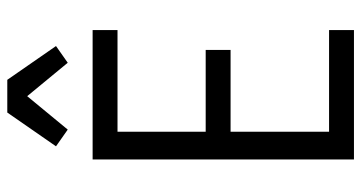

<svg xmlns="http://www.w3.org/2000/svg" viewBox="-258 -758 1015 540"><g transform="rotate(-90 250.0 -487.5)"><path d="M72 0V-735H436V-665H150V-417H380V-347H150V-70H436V0ZM156 -805 109 -838 204 -975H296L391 -838L344 -805L250 -919Z"/></g></svg>

Font: Iosevka
Style: Regular
Weight: 400
Monospace: yes
Designer: Belleve Invis
Foundry: Belleve Invis
Version: Version 33.2.3; ttfautohint (v1.8.4)